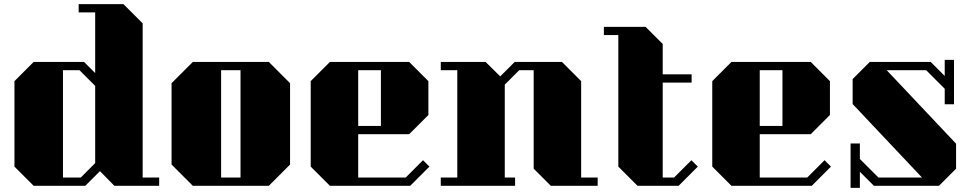

<svg xmlns="http://www.w3.org/2000/svg" viewBox="-20 -900 4721 930"><path d="M751 -40V0H534L464 -71L393 0H143L50 -93V-507L143 -600H387L441 -546V-840H361V-880H578L671 -787V-40ZM441 -110V-484L365 -560H285V-40H371Z M1385 -497V-103L1282 0H914L811 -103V-497L914 -600H1282ZM1051 -560V-40H1145V-560Z M1578 0H1967L2060 -93L2029 -124L1945 -40H1715V-250H1962L2055 -343V-507L1962 -600H1578L1485 -507V-93ZM1715 -560H1825V-290H1715Z M2875 -40V0H2648L2565 -83V-560H2495L2425 -490V-40H2475V0H2115V-40H2195V-560H2115V-600H2332L2403 -530L2473 -600H2702L2795 -507V-40Z M3360 -93 3267 0H3068L2975 -93V-730H2905V-770H3107L3190 -687V-540H3330V-500H3190V-40H3245L3329 -124Z M3523 0H3912L4005 -93L3974 -124L3890 -40H3660V-250H3907L4000 -343V-507L3907 -600H3523L3430 -507V-93ZM3660 -560H3770V-290H3660Z M4145 10V-68L4213 0H4528L4611 -83V-204L4275 -560H4466L4556 -470V-395H4601V-610H4556V-532L4488 -600H4193L4110 -517V-396L4446 -40H4235L4145 -130V-205H4100V10Z"/></svg>

Font: Kumar One
Style: Regular
Weight: 400
Designer: Parimal Parmar
Foundry: Indian Type Foundry
Version: Version 1.001;PS 1.001;hotconv 1.0.88;makeotf.lib2.5.647800